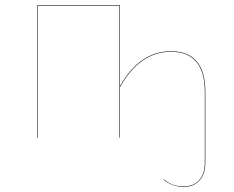

<svg xmlns="http://www.w3.org/2000/svg" viewBox="-20 -537 911 749"><path d="M781 -178V97Q781 143 758 167.5Q735 192 697 192Q652 192 618 164L619 162Q635 176 653 183Q671 190 697 190Q735 190 757 166Q779 142 779 97V-178Q779 -335 647 -335Q525 -335 448 -197V0H446V-515H127V0H125V-517H448V-201Q525 -337 647 -337Q781 -337 781 -178Z"/></svg>

Font: FiraGO Two
Style: Regular
Weight: 100
Designer: bBox Type
Foundry: bBox Type GmbH
Version: Version 1.001